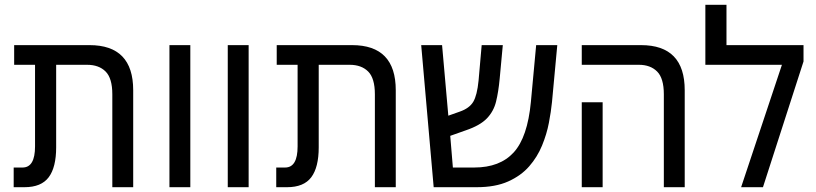

<svg xmlns="http://www.w3.org/2000/svg" viewBox="-20 -780 3398 800"><path d="M37 0V-82H74Q126 -82 126 -170V-510H39V-592H353Q535 -592 535 -404V0H448V-387Q448 -454 420 -482Q392 -510 343 -510H214V-166Q214 -83 183 -41.5Q152 0 82 0Z M686 0V-592H773V0Z M929 0V-592H1016V0Z M1131 0V-82H1168Q1220 -82 1220 -170V-510H1133V-592H1447Q1629 -592 1629 -404V0H1542V-387Q1542 -454 1514 -482Q1486 -510 1437 -510H1308V-166Q1308 -83 1277 -41.5Q1246 0 1176 0Z M1787 0 1735 -592H1822L1848 -298L1896 -315Q1936 -329 1952 -356Q1968 -383 1974 -444L1987 -592H2075L2062 -452Q2057 -398 2047 -357Q2037 -316 2008.5 -286.5Q1980 -257 1921 -237L1856 -214L1867 -82H1956Q2063 -82 2120.5 -145Q2178 -208 2192 -355L2214 -592H2302L2280 -355Q2276 -315 2267 -268Q2258 -221 2238.5 -173.5Q2219 -126 2185 -87Q2151 -48 2097.5 -24Q2044 0 1966 0Z M2746 0V-387Q2746 -454 2718 -482Q2690 -510 2642 -510H2404V-592H2651Q2833 -592 2833 -404V0ZM2404 0V-354H2491V0Z M3007 -592H3328V-524L3159 0H3068L3238 -510H2919V-760H3007Z"/></svg>

Font: Noto Sans Hebrew SemiCondensed
Style: Regular
Weight: 400
Width: 4
Designer: Monotype Design Team
Foundry: Monotype Imaging Inc.
Version: Version 2.004; ttfautohint (v1.8.4.7-5d5b)